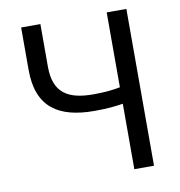

<svg xmlns="http://www.w3.org/2000/svg" viewBox="-82 -809 831 884"><g transform="rotate(-10 334.0 -366.5)"><path d="M475 0H567V-733H475V-383C445 -377 404 -372 350 -372C231 -372 165 -411 165 -534V-733H75V-534C75 -358 176 -296 341 -296C399 -296 440 -300 475 -306Z"/></g></svg>

Font: Noto Sans Mono CJK SC
Style: Regular
Weight: 400
Designer: Ryoko NISHIZUKA 西塚涼子 (kana, bopomofo & ideographs); Paul D. Hunt (Latin, Greek & Cyrillic); Sandoll Communications 산돌커뮤니
Foundry: Adobe
Version: Version 2.004;hotconv 1.0.118;makeotfexe 2.5.65603